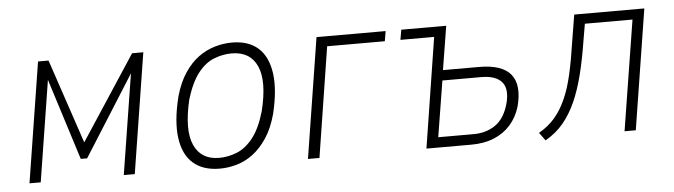

<svg xmlns="http://www.w3.org/2000/svg" viewBox="-39 -637 2748 783"><g transform="rotate(-5 1335.0 -245.5)"><path d="M55 0 133 -492H176L292 -147L518 -492H564L486 0H441L507 -415H509L298 -81H272L166 -416H167L101 0Z M834 8Q766 8 725.5 -27Q685 -62 675.5 -131Q666 -200 691 -300Q707 -357 733 -395.5Q759 -434 790 -456.5Q821 -479 856.5 -489.5Q892 -500 927 -500Q995 -500 1034.5 -464.5Q1074 -429 1083.5 -360.5Q1093 -292 1069 -194Q1053 -136 1027 -97.5Q1001 -59 970.5 -36Q940 -13 905 -2.5Q870 8 834 8ZM835 -36Q872 -36 908 -50.5Q944 -65 974 -103Q1004 -141 1024 -210Q1054 -331 1026 -393.5Q998 -456 922 -456Q886 -456 850 -442Q814 -428 784.5 -390.5Q755 -353 734 -284Q705 -161 733 -98.5Q761 -36 835 -36Z M1195 0 1273 -492H1556L1549 -451H1313L1242 0Z M1680 0 1751 -451H1613L1620 -492H1804L1775 -313H1923Q2017 -313 2052.5 -269Q2088 -225 2065 -138Q2052 -95 2024.5 -64Q1997 -33 1956.5 -16.5Q1916 0 1864 0ZM1732 -42H1877Q1928 -42 1965.5 -67.5Q2003 -93 2020 -151Q2037 -211 2013 -241Q1989 -271 1927 -271H1769Z M2167 9 2143 -24Q2182 -46 2208.5 -77Q2235 -108 2254 -150.5Q2273 -193 2286 -250Q2299 -307 2310 -382L2328 -492H2615L2537 0H2491L2563 -451H2368L2356 -381Q2344 -305 2328.5 -244Q2313 -183 2292 -136Q2271 -89 2241.5 -53Q2212 -17 2167 9Z"/></g></svg>

Font: Nunito Sans 7pt Condensed ExtraLight
Style: Italic
Weight: 250
Width: 3
Italic angle: -9°
Designer: Vernon Adams
Foundry: Vernon Adams
Version: Version 3.101;gftools[0.9.27]